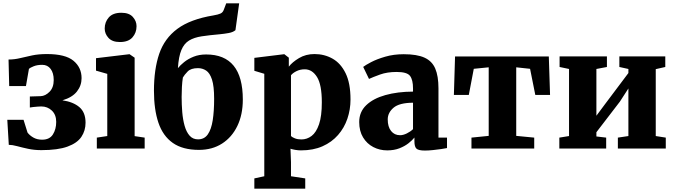

<svg xmlns="http://www.w3.org/2000/svg" viewBox="-20 -896 4072 1158"><path d="M229 9.5Q186.5 9.5 149.5 1.5Q112.5 -6.5 83.2 -14.5Q54 -22.5 33 -22.5L24 -173.5H122L146 -96.5Q158.5 -79.5 181 -66.5Q203.5 -53.5 234 -53.5Q279 -53.5 299 -85Q319 -116.5 319 -161Q319 -204 292.8 -229Q266.5 -254 229 -254Q222 -254 208 -253Q194 -252 180.2 -250.5Q166.5 -249 160 -247.5V-314L225.5 -316Q253.5 -317 278.8 -342.5Q304 -368 304 -413.5Q304 -455.5 285.5 -480.2Q267 -505 234.5 -505Q205 -505 183.5 -496.5Q162 -488 154.5 -480.5L136.5 -377H35.5L31.5 -537Q66.5 -537 100.5 -545.2Q134.5 -553.5 173.8 -561.8Q213 -570 262.5 -570Q374.5 -570 423.2 -529.5Q472 -489 472 -424.5Q472 -380 444 -344.2Q416 -308.5 356.5 -291Q421.5 -281.5 458.8 -249.8Q496 -218 496 -156Q496 -108 470.8 -70.5Q445.5 -33 387.2 -11.8Q329 9.5 229 9.5Z M627 -75.5V-450.5L559 -470V-545L759.5 -569H761.5L792 -548V-75L852.5 -66V0H564V-66ZM702.5 -642.5Q657 -642.5 634.2 -667.5Q611.5 -692.5 611.5 -723.5Q611.5 -763 636.2 -791Q661 -819 711.5 -819H712.5Q758.5 -819 781 -794Q803.5 -769 803.5 -738Q803.5 -698.5 778.8 -670.5Q754 -642.5 703.5 -642.5Z M1180 8Q1082 8 1022.2 -34Q962.5 -76 935.5 -155.8Q908.5 -235.5 908.5 -349Q908.5 -478 940.2 -571.2Q972 -664.5 1050 -722.2Q1128 -780 1267 -803Q1296.5 -808 1310.2 -814.5Q1324 -821 1329.5 -836.5L1344.5 -876H1422.5L1400 -714Q1385.5 -701.5 1359.2 -696.8Q1333 -692 1306.5 -689.5Q1243 -684 1196.8 -677Q1150.5 -670 1120.2 -651.5Q1090 -633 1073.8 -594Q1057.5 -555 1053 -485Q1066.5 -502 1090.2 -521.2Q1114 -540.5 1147.5 -554Q1181 -567.5 1223.5 -567.5Q1444.5 -567.5 1444.5 -295.5Q1444.5 -204.5 1411.5 -136.2Q1378.5 -68 1319.2 -30Q1260 8 1180 8ZM1174.5 -55.5Q1212.5 -55.5 1233.5 -85.8Q1254.5 -116 1263 -171Q1271.5 -226 1271.5 -300Q1271.5 -376.5 1258.5 -416.2Q1245.5 -456 1223.2 -470.5Q1201 -485 1174 -485Q1131.5 -485 1111.8 -464.8Q1092 -444.5 1083 -428.5Q1079 -404 1077.2 -372Q1075.5 -340 1075.5 -311.5Q1075.5 -265 1079.2 -219.8Q1083 -174.5 1093.5 -137.2Q1104 -100 1123.5 -77.8Q1143 -55.5 1174.5 -55.5Z M2094 -296Q2094 -235.5 2075.2 -180.2Q2056.5 -125 2018.8 -81.8Q1981 -38.5 1925.2 -13.8Q1869.5 11 1795 11Q1778 11 1760 7.8Q1742 4.5 1732 1L1735 82V167L1821 180V242H1514V180L1574 167V-451L1514 -469V-547L1693 -569H1695L1722 -548V-494Q1742.5 -521 1783.2 -545.5Q1824 -570 1877 -570Q1936.5 -570 1985.8 -542.2Q2035 -514.5 2064.5 -454.2Q2094 -394 2094 -296ZM1818 -478Q1790.5 -478 1768 -466.8Q1745.5 -455.5 1735 -442V-76Q1742 -68 1758.8 -61.5Q1775.5 -55 1798 -55Q1831.5 -55 1859.5 -76.2Q1887.5 -97.5 1904.2 -146.5Q1921 -195.5 1921 -279Q1921 -385 1892 -431.5Q1863 -478 1818 -478Z M2146.5 -160Q2146.5 -221 2188.8 -261.5Q2231 -302 2304.2 -322.5Q2377.5 -343 2471 -343.5V-363Q2471 -414.5 2453 -438.2Q2435 -462 2372.5 -462Q2315 -462 2272.2 -446.5Q2229.5 -431 2205.5 -420L2170.5 -492.5Q2183.5 -503 2218.2 -521.2Q2253 -539.5 2303.8 -554.2Q2354.5 -569 2415 -569Q2495 -569 2540.5 -548.2Q2586 -527.5 2605.2 -482.2Q2624.5 -437 2624.5 -363.5V-66H2676V-3Q2664.5 -0.5 2641 3Q2617.5 6.5 2590.8 9.2Q2564 12 2542.5 12Q2504 12 2491.8 0.5Q2479.5 -11 2479.5 -43.5V-66.5Q2467 -50.5 2444 -32.2Q2421 -14 2388.8 -1.5Q2356.5 11 2315.5 11Q2270 11 2231.5 -9Q2193 -29 2169.8 -67.2Q2146.5 -105.5 2146.5 -160ZM2393 -80.5Q2411.5 -80.5 2433.5 -91.2Q2455.5 -102 2471 -117V-276.5Q2388 -276 2353.2 -246Q2318.5 -216 2318.5 -176Q2318.5 -131 2338.8 -105.8Q2359 -80.5 2393 -80.5Z M2823.5 0V-66L2927.5 -76.5V-490L2837.5 -481L2807.5 -323.5H2717.5L2724.5 -555.5H3290L3297.5 -323.5H3208.5L3177 -481L3093.5 -490V-76.5L3202 -66V0Z M3353.5 0V-66L3412 -75.5V-480L3355 -492V-556H3640.5V-492L3577 -480V-198L3629.5 -268.5L3770 -455.5V-480L3715.5 -492V-556H3992.5V-492L3935 -479V-75.5L3995.5 -66V0H3706.5V-66L3770 -75.5V-362.5L3719 -283.5L3577 -98.5V-73L3636 -66V0Z"/></svg>

Font: Merriweather Black
Style: Regular
Weight: 900
Designer: Eben Sorkin
Foundry: Eben Sorkin
Version: Version 2.200;gftools[0.9.31]